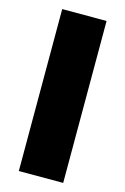

<svg xmlns="http://www.w3.org/2000/svg" viewBox="-114 -783 545 836"><g transform="rotate(15 159.0 -365.0)"><path d="M59 0V-730H259V0Z"/></g></svg>

Font: M PLUS 1 Thin Black
Style: Regular
Weight: 900
Version: Version 1.001